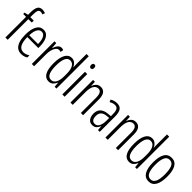

<svg xmlns="http://www.w3.org/2000/svg" viewBox="234 -2040 3193 3193"><g transform="rotate(45 1830.5 -443.5)"><path d="M212 -552H131V-66H77V-552H10V-584L77 -600V-654Q77 -742 100.5 -786.5Q124 -831 187 -831Q207 -831 223.5 -827Q240 -823 256 -817L241 -773Q216 -784 192 -784Q157 -784 144 -754.5Q131 -725 131 -652V-598H212Z M437 -608Q491 -608 524 -575Q557 -542 572.5 -488Q588 -434 588 -371V-329H330Q331 -103 460 -103Q516 -103 570 -140V-89Q545 -73 516.5 -64.5Q488 -56 456 -56Q393 -56 353.5 -90.5Q314 -125 295.5 -187Q277 -249 277 -331Q277 -461 317 -534.5Q357 -608 437 -608ZM437 -562Q390 -562 362.5 -515.5Q335 -469 331 -373H538Q538 -424 528 -467Q518 -510 495.5 -536Q473 -562 437 -562Z M860 -607Q870 -607 882 -605Q894 -603 905 -598L895 -544Q888 -547 877.5 -549.5Q867 -552 857 -552Q824 -552 800.5 -522Q777 -492 764.5 -444.5Q752 -397 753 -345V-66H699V-598H741L749 -493H752Q762 -522 776 -548Q790 -574 810.5 -590.5Q831 -607 860 -607Z M1099 -56Q1023 -56 984.5 -125.5Q946 -195 946 -328Q946 -464 986 -536Q1026 -608 1100 -608Q1146 -608 1178 -580Q1210 -552 1224 -515H1227Q1226 -535 1225.5 -552Q1225 -569 1225 -586V-826H1278V-66H1236L1228 -153H1225Q1209 -114 1179 -85Q1149 -56 1099 -56ZM1110 -103Q1165 -103 1195 -154.5Q1225 -206 1225 -299V-361Q1225 -456 1195.5 -508Q1166 -560 1110 -560Q1055 -560 1028 -500.5Q1001 -441 1001 -328Q1001 -219 1027 -161Q1053 -103 1110 -103Z M1444 -798Q1463 -798 1471.5 -785Q1480 -772 1480 -752Q1480 -706 1444 -706Q1426 -706 1416.5 -718.5Q1407 -731 1407 -752Q1407 -772 1416 -785Q1425 -798 1444 -798ZM1470 -598V-66H1416V-598Z M1783 -608Q1842 -608 1873.5 -566Q1905 -524 1905 -436V-66H1852V-423Q1852 -494 1832 -527Q1812 -560 1774 -560Q1721 -560 1691 -511.5Q1661 -463 1661 -361V-66H1607V-598H1650L1655 -506H1658Q1672 -548 1702.5 -578Q1733 -608 1783 -608Z M2166 -608Q2235 -608 2265.5 -563.5Q2296 -519 2296 -426V-66H2255L2248 -150H2246Q2231 -110 2203.5 -83Q2176 -56 2127 -56Q2085 -56 2058.5 -77Q2032 -98 2019.5 -132Q2007 -166 2007 -206Q2007 -285 2052.5 -327Q2098 -369 2182 -376L2243 -381V-424Q2243 -499 2223.5 -530.5Q2204 -562 2160 -562Q2139 -562 2114.5 -555Q2090 -548 2062 -531L2044 -573Q2101 -608 2166 -608ZM2188 -335Q2062 -323 2062 -207Q2062 -154 2082.5 -127Q2103 -100 2141 -100Q2193 -100 2218.5 -149.5Q2244 -199 2244 -282V-340Z M2606 -608Q2665 -608 2696.5 -566Q2728 -524 2728 -436V-66H2675V-423Q2675 -494 2655 -527Q2635 -560 2597 -560Q2544 -560 2514 -511.5Q2484 -463 2484 -361V-66H2430V-598H2473L2478 -506H2481Q2495 -548 2525.5 -578Q2556 -608 2606 -608Z M2991 -56Q2915 -56 2876.5 -125.5Q2838 -195 2838 -328Q2838 -464 2878 -536Q2918 -608 2992 -608Q3038 -608 3070 -580Q3102 -552 3116 -515H3119Q3118 -535 3117.5 -552Q3117 -569 3117 -586V-826H3170V-66H3128L3120 -153H3117Q3101 -114 3071 -85Q3041 -56 2991 -56ZM3002 -103Q3057 -103 3087 -154.5Q3117 -206 3117 -299V-361Q3117 -456 3087.5 -508Q3058 -560 3002 -560Q2947 -560 2920 -500.5Q2893 -441 2893 -328Q2893 -219 2919 -161Q2945 -103 3002 -103Z M3617 -333Q3617 -200 3576 -128Q3535 -56 3450 -56Q3366 -56 3323.5 -128.5Q3281 -201 3281 -334Q3281 -467 3322 -537.5Q3363 -608 3450 -608Q3535 -608 3576 -536.5Q3617 -465 3617 -333ZM3336 -334Q3336 -221 3363.5 -162.5Q3391 -104 3450 -104Q3508 -104 3535.5 -160.5Q3563 -217 3563 -333Q3563 -442 3537 -501Q3511 -560 3450 -560Q3389 -560 3362.5 -502.5Q3336 -445 3336 -334Z"/></g></svg>

Font: Noto Sans Malayalam UI ExtraCondensed Light
Style: Regular
Weight: 300
Width: 2
Designer: Jelle Bosma - Monotype Design Team
Foundry: Monotype Imaging Inc.
Version: Version 2.104; ttfautohint (v1.8.4.7-5d5b)